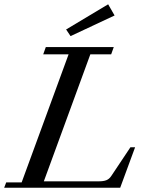

<svg xmlns="http://www.w3.org/2000/svg" viewBox="-23 -885 680 905"><path d="M309.6 -714.8 288.6 -746.1 486.8 -864.7 517.1 -812ZM-3.4 0 6.3 -25.4H79.1L300.3 -628.9H180.7L192.9 -663.1H513.2L501 -628.9H402.8L183.6 -30.3H441.9Q464.8 -30.3 478.3 -35.6Q491.7 -41 501 -54.7L591.8 -190.9H613.8L543.5 0Z"/></svg>

Font: Elstob 18pt Medium
Style: Italic
Weight: 500
Italic angle: -20°
Designer: Peter S. Baker
Version: Version 1.015